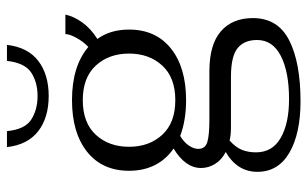

<svg xmlns="http://www.w3.org/2000/svg" viewBox="-186 -548 884 552"><g transform="rotate(-90 256.0 -272.0)"><path d="M109 -694H155Q160 -642 188.5 -624Q217 -606 256 -606Q295 -606 323 -624Q351 -642 357 -694H403Q396 -634 357 -604Q318 -574 256 -574Q194 -574 155 -604Q116 -634 109 -694ZM480 13Q480 85 416 117.5Q352 150 241 150Q148 150 93 118Q38 86 38 26Q38 -32 95 -65Q72 -77 60.5 -96Q49 -115 49 -136Q49 -181 105 -215Q74 -236 57.5 -268.5Q41 -301 41 -343Q41 -420 95.5 -463.5Q150 -507 244 -507Q342 -507 397 -460Q412 -474 423 -494Q434 -514 434 -526H490Q485 -502 467.5 -477.5Q450 -453 420 -434Q447 -397 447 -343Q447 -266 392.5 -222.5Q338 -179 244 -179Q186 -179 141 -196Q123 -185 113.5 -171Q104 -157 104 -144Q104 -124 123.5 -118Q143 -112 188 -112H327Q404 -112 442 -79Q480 -46 480 13ZM110 -343Q110 -285 144.5 -247.5Q179 -210 244 -210Q309 -210 343.5 -247.5Q378 -285 378 -343Q378 -401 343.5 -438.5Q309 -476 244 -476Q179 -476 144.5 -438.5Q110 -401 110 -343ZM417 25Q417 -12 393.5 -31Q370 -50 311 -50H166Q143 -50 128 -54Q108 -36 101 -18Q94 0 94 22Q94 69 135.5 93Q177 117 247 117Q325 117 371 93.5Q417 70 417 25Z"/></g></svg>

Font: Trirong Light
Style: Regular
Weight: 300
Designer: Katatrad Team
Foundry: CadsonDemak
Version: Version 1.001